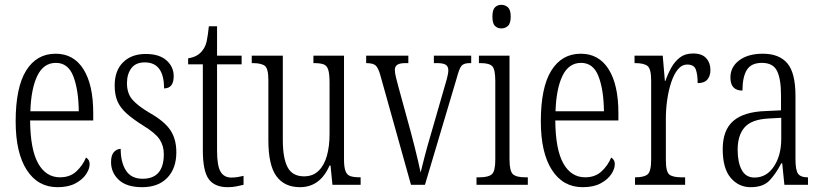

<svg xmlns="http://www.w3.org/2000/svg" viewBox="-20 -767 3409 797"><path d="M219 10Q137 10 91 -61.5Q45 -133 45 -263Q45 -404 88.5 -474Q132 -544 211 -544Q286 -544 326.5 -479.5Q367 -415 367 -298V-267H105Q106 -146 138.5 -88.5Q171 -31 229 -31Q271 -31 297.5 -56Q324 -81 337 -113Q343 -110 347.5 -103Q352 -96 352 -85Q352 -66 337.5 -44Q323 -22 293.5 -6Q264 10 219 10ZM307 -305Q306 -394 284.5 -450Q263 -506 212 -506Q161 -506 135 -452.5Q109 -399 106 -305Z M570 10Q506 10 473.5 -20Q441 -50 441 -94Q441 -123 453 -136Q465 -149 481 -149Q481 -93 503 -59Q525 -25 572 -25Q660 -25 660 -127Q660 -162 642.5 -188.5Q625 -215 574 -246Q531 -273 505 -296.5Q479 -320 467.5 -347Q456 -374 456 -412Q456 -474 491 -508.5Q526 -543 585 -543Q641 -543 671 -516.5Q701 -490 701 -451Q701 -400 661 -400Q661 -508 581 -508Q543 -508 525 -483.5Q507 -459 507 -422Q507 -380 529 -354Q551 -328 602 -298Q662 -264 687 -227Q712 -190 712 -135Q712 -68 674.5 -29Q637 10 570 10Z M925 10Q871 10 846.5 -23.5Q822 -57 822 -143V-500H761V-525Q801 -531 820 -557Q833 -573 838 -596Q843 -619 847 -658H881V-536H983V-500H881V-142Q881 -79 895.5 -54.5Q910 -30 940 -30Q955 -30 966.5 -32Q978 -34 991 -37V0Q979 3 962 6.5Q945 10 925 10Z M1225 10Q1161 10 1127.5 -35.5Q1094 -81 1094 -185V-435Q1094 -482 1079.5 -493.5Q1065 -505 1029 -505H1025V-536H1154V-186Q1154 -110 1174 -72.5Q1194 -35 1242 -35Q1279 -35 1302.5 -58Q1326 -81 1337 -120.5Q1348 -160 1348 -210V-424Q1348 -460 1342.5 -477.5Q1337 -495 1323 -500Q1309 -505 1284 -505H1281V-536H1408V-105Q1408 -72 1414.5 -56Q1421 -40 1435.5 -35.5Q1450 -31 1474 -31H1477V0H1360L1352 -80H1348Q1309 10 1225 10Z M1559 -454Q1550 -486 1539 -495.5Q1528 -505 1500 -505V-536H1675V-505H1663Q1639 -505 1629 -498Q1619 -491 1619 -477Q1619 -465 1624 -444.5Q1629 -424 1634 -406L1686 -216Q1693 -189 1701 -158Q1709 -127 1715.5 -98.5Q1722 -70 1726 -51Q1731 -71 1741.5 -112.5Q1752 -154 1769 -211L1816 -374Q1828 -414 1834.5 -438Q1841 -462 1841 -475Q1841 -491 1830.5 -498Q1820 -505 1795 -505H1781V-536H1936V-505H1929Q1905 -505 1895.5 -493.5Q1886 -482 1875 -440L1744 0H1686Z M2061 -649Q2045 -649 2034.5 -659.5Q2024 -670 2024 -698Q2024 -726 2034.5 -736.5Q2045 -747 2061 -747Q2077 -747 2088.5 -736.5Q2100 -726 2100 -698Q2100 -670 2088.5 -659.5Q2077 -649 2061 -649ZM1958 0V-31H1971Q2007 -31 2021.5 -43.5Q2036 -56 2036 -104V-430Q2036 -479 2023.5 -492Q2011 -505 1976 -505H1968V-536H2095V-106Q2095 -57 2109 -44Q2123 -31 2160 -31H2171V0Z M2399 10Q2317 10 2271 -61.5Q2225 -133 2225 -263Q2225 -404 2268.5 -474Q2312 -544 2391 -544Q2466 -544 2506.5 -479.5Q2547 -415 2547 -298V-267H2285Q2286 -146 2318.5 -88.5Q2351 -31 2409 -31Q2451 -31 2477.5 -56Q2504 -81 2517 -113Q2523 -110 2527.5 -103Q2532 -96 2532 -85Q2532 -66 2517.5 -44Q2503 -22 2473.5 -6Q2444 10 2399 10ZM2487 -305Q2486 -394 2464.5 -450Q2443 -506 2392 -506Q2341 -506 2315 -452.5Q2289 -399 2286 -305Z M2616 0V-31H2618Q2653 -31 2668 -43Q2683 -55 2683 -105V-433Q2683 -481 2668 -493Q2653 -505 2617 -505H2614V-536H2731L2740 -431H2742Q2752 -460 2766.5 -486Q2781 -512 2802.5 -528.5Q2824 -545 2857 -545Q2894 -545 2911.5 -525.5Q2929 -506 2929 -476Q2929 -452 2916.5 -437Q2904 -422 2876 -422Q2876 -457 2868.5 -478Q2861 -499 2833 -499Q2810 -499 2793.5 -478.5Q2777 -458 2766 -424.5Q2755 -391 2749.5 -352Q2744 -313 2744 -275V-103Q2744 -54 2758.5 -42.5Q2773 -31 2808 -31H2824V0Z M3096 10Q3046 10 3013 -29Q2980 -68 2980 -148Q2980 -227 3024 -265Q3068 -303 3158 -306L3222 -309V-372Q3222 -439 3205.5 -472.5Q3189 -506 3143 -506Q3098 -506 3080 -476.5Q3062 -447 3062 -391Q3012 -391 3012 -445Q3012 -489 3048.5 -516.5Q3085 -544 3147 -544Q3214 -544 3248 -504.5Q3282 -465 3282 -369V-108Q3282 -60 3293 -45.5Q3304 -31 3331 -31H3334V0H3236L3227 -89H3223Q3201 -46 3174.5 -18Q3148 10 3096 10ZM3112 -30Q3162 -30 3192.5 -76Q3223 -122 3223 -191V-278L3169 -275Q3099 -271 3070.5 -238Q3042 -205 3042 -145Q3042 -93 3059 -61.5Q3076 -30 3112 -30Z"/></svg>

Font: Noto Serif Ethiopic ExtraCondensed Light
Style: Regular
Weight: 300
Width: 2
Designer: Monotype Design Team
Foundry: Monotype Imaging Inc.
Version: Version 2.102; ttfautohint (v1.8.4.7-5d5b)